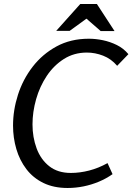

<svg xmlns="http://www.w3.org/2000/svg" viewBox="-20 -927 660 957"><path d="M317 10Q248 10 196.5 -15Q145 -40 111.5 -84Q78 -128 61.5 -184Q45 -240 45 -301Q45 -378 69.5 -454.5Q94 -531 142.5 -594Q191 -657 261.5 -695.5Q332 -734 423 -734Q457 -734 493 -726.5Q529 -719 562.5 -702.5Q596 -686 620 -657L564 -599Q534 -634 494 -649.5Q454 -665 413 -665Q349 -665 298.5 -633Q248 -601 213 -548.5Q178 -496 160 -432.5Q142 -369 142 -307Q142 -243 162.5 -187.5Q183 -132 225.5 -98.5Q268 -65 333 -65Q378 -65 424.5 -77Q471 -89 516 -114L541 -59Q510 -37 473 -21.5Q436 -6 396.5 2Q357 10 317 10ZM411 -834 327 -773H260L380 -907H463L551 -772H482Z"/></svg>

Font: Rosario
Style: Italic
Weight: 400
Italic angle: -8.05°
Designer: Hector Gatti
Foundry: Omnibus Type
Version: Version 1.201